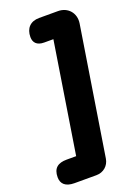

<svg xmlns="http://www.w3.org/2000/svg" viewBox="-233 -921 846 1176"><g transform="rotate(-20 190.5 -332.5)"><path d="M39 180H182C228 180 264 149 271 104L403 -729C413 -794 369 -845 304 -845H181C124 -845 91 -810 91 -753C91 -718 111 -693 159 -693H219L105 28H43C-13 28 -46 51 -46 111C-46 154 -19 180 39 180Z"/></g></svg>

Font: SN Pro Black
Style: Italic
Weight: 900
Italic angle: -9°
Designer: Tobias Whetton
Foundry: Supernotes
Version: Version 1.001;Glyphs 3.2 (3249)